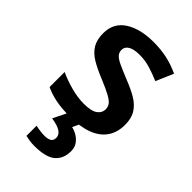

<svg xmlns="http://www.w3.org/2000/svg" viewBox="-237 -638 963 963"><g transform="rotate(45 245.0 -156.0)"><path d="M450 -157Q450 -103 424 -65.5Q398 -28 347.5 -9Q297 10 224 10Q167 10 126 2Q85 -6 48 -23V-130Q88 -111 137 -98Q186 -85 228 -85Q280 -85 303 -101Q326 -117 326 -144Q326 -160 317 -173Q308 -186 282 -200.5Q256 -215 203 -237Q151 -258 116.5 -279Q82 -300 64.5 -329.5Q47 -359 47 -404Q47 -477 105 -514.5Q163 -552 258 -552Q308 -552 352.5 -542.5Q397 -533 442 -512L402 -419Q365 -435 328.5 -446Q292 -457 254 -457Q213 -457 192 -444.5Q171 -432 171 -410Q171 -393 181.5 -380.5Q192 -368 218.5 -355.5Q245 -343 294 -323Q343 -304 377.5 -283.5Q412 -263 431 -233Q450 -203 450 -157ZM352 128Q352 181 318 210.5Q284 240 202 240Q183 240 167 237.5Q151 235 139 232V160Q151 163 169.5 165.5Q188 168 203 168Q225 168 238.5 160.5Q252 153 252 133Q252 112 231 98.5Q210 85 168 79L207 0H288L270 39Q292 44 310.5 56Q329 68 340.5 85.5Q352 103 352 128Z"/></g></svg>

Font: Noto Sans Cham SemiBold
Style: Regular
Weight: 600
Version: Version 2.002